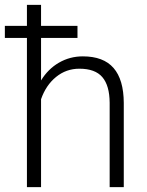

<svg xmlns="http://www.w3.org/2000/svg" viewBox="-20 -770 603 790"><path d="M298.8 -613.8H148.9V-439Q177.7 -486.3 222.7 -512.2Q267.6 -538.1 320.8 -538.1Q405.8 -538.1 447.3 -490.2Q488.8 -442.4 489.3 -346.7V0H431.2V-347.2Q430.7 -418 401.1 -452.6Q371.6 -487.3 306.6 -487.3Q252.4 -487.3 210.7 -453.4Q168.9 -419.4 148.9 -361.8V0H90.8V-613.8H0V-663.6H90.8V-750H148.9V-663.6H298.8Z"/></svg>

Font: Roboto-Light
Style: Regular
Weight: 300
Designer: Google
Version: Version 2.137; 2017